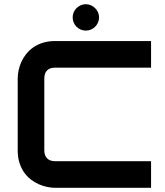

<svg xmlns="http://www.w3.org/2000/svg" viewBox="-20 -896 787 916"><path d="M700.7 0H242.7Q225.1 0 204.8 -4.2Q184.6 -8.3 164.8 -17.1Q145 -25.9 127 -39.8Q108.9 -53.7 95 -73.5Q81.1 -93.3 72.8 -119.4Q64.5 -145.5 64.5 -178.2V-522Q64.5 -539.6 68.6 -559.8Q72.8 -580.1 81.5 -599.9Q90.3 -619.6 104.5 -637.7Q118.7 -655.8 138.4 -669.7Q158.2 -683.6 184.1 -691.9Q210 -700.2 242.7 -700.2H700.7V-573.2H242.7Q217.8 -573.2 204.6 -560.1Q191.4 -546.9 191.4 -521V-178.2Q191.4 -153.8 204.8 -140.4Q218.3 -127 242.7 -127H700.7ZM452.6 -813Q452.6 -799.8 447.5 -788.3Q442.4 -776.9 433.8 -768.3Q425.3 -759.8 413.8 -754.9Q402.3 -750 389.6 -750Q376.5 -750 365 -754.9Q353.5 -759.8 345 -768.3Q336.4 -776.9 331.5 -788.3Q326.7 -799.8 326.7 -813Q326.7 -825.7 331.5 -837.2Q336.4 -848.6 345 -857.2Q353.5 -865.7 365 -870.8Q376.5 -876 389.6 -876Q402.3 -876 413.8 -870.8Q425.3 -865.7 433.8 -857.2Q442.4 -848.6 447.5 -837.2Q452.6 -825.7 452.6 -813Z"/></svg>

Font: Audiowide
Style: Regular
Weight: 400
Designer: Astigmatic (AOETI)
Foundry: Astigmatic (AOETI)
Version: Version 1.002